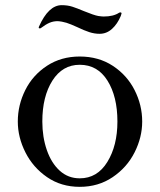

<svg xmlns="http://www.w3.org/2000/svg" viewBox="-20 -710 619 744"><path d="M49 -239Q49 -303 78 -361Q107 -419 162 -455Q217 -491 289 -491Q362 -491 417 -455Q472 -419 501.5 -361Q531 -303 531 -239Q531 -178 501.5 -119.5Q472 -61 416.5 -23.5Q361 14 289 14Q217 14 162.5 -23.5Q108 -61 78.5 -119.5Q49 -178 49 -239ZM435 -239Q435 -336 396.5 -397.5Q358 -459 289 -459Q222 -459 183 -397.5Q144 -336 144 -239Q144 -179 161.5 -128.5Q179 -78 211.5 -48.5Q244 -19 289 -19Q357 -19 396 -82.5Q435 -146 435 -239ZM279 -605Q275 -607 256 -615Q237 -623 220 -626Q208 -628 203 -628Q187 -628 172.5 -622Q158 -616 138 -601Q137 -600 134 -600Q130 -600 130 -603L131 -607Q168 -690 219 -690Q242 -690 260.5 -684Q279 -678 305 -667Q344 -651 361 -648Q375 -646 382 -646Q420 -646 442 -661L446 -662Q451 -662 451 -658Q451 -656 448 -648Q435 -617 414 -598Q393 -579 366 -579Q346 -579 326 -585.5Q306 -592 279 -605Z"/></svg>

Font: Shippori Mincho Medium
Style: Regular
Weight: 500
Designer: FONTDASU
Foundry: FONTDASU / Google Inc. / but / Adobe
Version: Version 3.110; ttfautohint (v1.8.3)